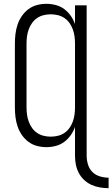

<svg xmlns="http://www.w3.org/2000/svg" viewBox="-20 -763 589 1006"><path d="M549 223Q526 223 503 219Q480 215 459 205.5Q438 196 420.5 179.5Q403 163 392.5 142.5Q382 122 377.5 99.5Q373 77 373 53V-98Q365 -75 350.5 -54.5Q336 -34 316.5 -19.5Q297 -5 272.5 1.5Q248 8 223 8Q198 8 173.5 1.5Q149 -5 129 -20Q109 -35 94.5 -56Q80 -77 72 -101Q64 -125 61 -150Q58 -175 58 -200V-535Q58 -560 61 -585Q64 -610 72 -634Q80 -658 94.5 -679Q109 -700 129 -715Q149 -730 173.5 -736.5Q198 -743 223 -743Q248 -743 272.5 -736.5Q297 -730 316.5 -715.5Q336 -701 350.5 -680.5Q365 -660 373 -637V-735H434V53Q434 76 441 99Q448 122 464 138Q480 154 503 161Q526 168 549 168ZM246 -47Q265 -47 283.5 -51.5Q302 -56 317.5 -66.5Q333 -77 344 -92.5Q355 -108 361.5 -126Q368 -144 370.5 -162.5Q373 -181 373 -200V-535Q373 -554 370.5 -572.5Q368 -591 361.5 -609Q355 -627 344 -642.5Q333 -658 317.5 -668.5Q302 -679 283.5 -683.5Q265 -688 246 -688Q227 -688 208.5 -683.5Q190 -679 174.5 -668.5Q159 -658 148 -642.5Q137 -627 130.5 -609Q124 -591 121.5 -572.5Q119 -554 119 -535V-200Q119 -181 121.5 -162.5Q124 -144 130.5 -126Q137 -108 148 -92.5Q159 -77 174.5 -66.5Q190 -56 208.5 -51.5Q227 -47 246 -47Z"/></svg>

Font: Iosevka Term Curly Light
Style: Regular
Weight: 300
Designer: Belleve Invis
Foundry: Belleve Invis
Version: Version 32.3.0